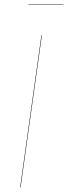

<svg xmlns="http://www.w3.org/2000/svg" viewBox="-20 -837 303 857"><path d="M263.2 -814.9H106.9V-816.9H263.2ZM167 -680.2 71.8 0H69.8L165 -680.2Z"/></svg>

Font: Fira Sans Compressed Two
Style: Italic
Weight: 100
Width: 3
Italic angle: -8°
Designer: Carrois Corporate & Edenspiekermann AG
Foundry: Carrois Corporate GbR & Edenspiekermann AG
Version: Version 4.203;PS 004.203;hotconv 1.0.88;makeotf.lib2.5.64775